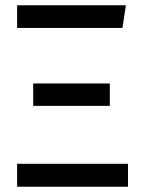

<svg xmlns="http://www.w3.org/2000/svg" viewBox="-20 -709 551 729"><path d="M445 -603H45V-689H458ZM397 -307H106V-392H397ZM466 0H45V-87H466Z"/></svg>

Font: FiraGO
Style: Regular
Weight: 400
Designer: bBox Type
Foundry: bBox Type GmbH
Version: Version 1.001;April 20, 2020;FontCreator 12.0.0.2555 64-bit